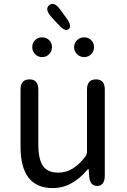

<svg xmlns="http://www.w3.org/2000/svg" viewBox="-20 -949 647 982"><path d="M250 13Q85 13 85 -199V-491Q85 -543 131 -543Q176 -543 176 -491V-210Q176 -134 200 -100Q224 -66 278 -66Q319 -66 352 -87Q385 -108 414 -145Q425 -158 425 -175V-491Q425 -543 471 -543Q516 -543 516 -491V-51Q516 0 478 2Q440 3 436 -48L434 -79Q433 -85 431.5 -85Q430 -85 421 -74Q389 -37 349 -14Q303 13 250 13ZM195.5 -657Q174 -657 159.5 -672Q145 -687 145 -708Q145 -729 159 -743.5Q173 -758 195 -758Q217 -758 231.5 -743.5Q246 -729 246 -708Q246 -687 231.5 -672Q217 -657 195.5 -657ZM410.5 -657Q389 -657 374 -672Q359 -687 359 -708Q359 -729 374 -743.5Q389 -758 410.5 -758Q432 -758 446.5 -743.5Q461 -729 461 -708Q461 -687 446.5 -672Q432 -657 410.5 -657ZM331 -800Q313 -785 279 -823L242 -863Q207 -902 232 -923Q257 -943 288 -900L320 -856Q350 -815 331 -800Z"/></svg>

Font: Resource Han Rounded HK
Style: Regular
Weight: 400
Designer: Cyano Hao (round all glyphs); Ryoko NISHIZUKA  (kana, bopomofo & ideographs); Paul D. Hunt (Latin, Greek & Cyrillic); Sa
Foundry: Cyano Hao
Version: 0.990